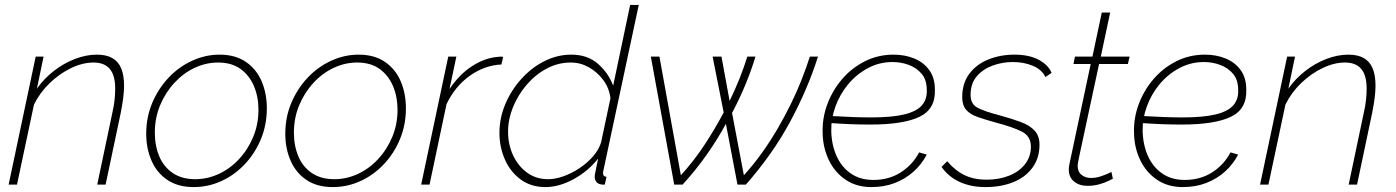

<svg xmlns="http://www.w3.org/2000/svg" viewBox="-20 -750 5670 780"><path d="M125 -520H157L130 -390Q159 -431 199 -462Q239 -493 284.5 -510.5Q330 -528 374 -528Q412 -528 436.5 -514Q461 -500 472.5 -472Q484 -444 484 -402Q484 -379 480.5 -352Q477 -325 471 -294L409 0H375L436 -290Q443 -320 445.5 -344.5Q448 -369 448 -390Q448 -444 426 -470Q404 -496 360 -496Q316 -496 269 -473.5Q222 -451 182 -412.5Q142 -374 118 -325L49 0H15Z M767 10Q703 10 660 -19Q617 -48 595.5 -97.5Q574 -147 574 -206Q574 -274 598.5 -332Q623 -390 665 -434.5Q707 -479 761 -503.5Q815 -528 872 -528Q936 -528 979 -498.5Q1022 -469 1043 -419.5Q1064 -370 1064 -310Q1064 -243 1040 -185Q1016 -127 974.5 -83Q933 -39 879.5 -14.5Q826 10 767 10ZM773 -22Q822 -22 868 -43Q914 -64 950.5 -103Q987 -142 1008.5 -193.5Q1030 -245 1030 -304Q1030 -357 1011.5 -400.5Q993 -444 957 -470Q921 -496 866 -496Q817 -496 771 -474.5Q725 -453 688.5 -413.5Q652 -374 630.5 -322.5Q609 -271 609 -211Q609 -158 627 -115Q645 -72 682 -47Q719 -22 773 -22Z M1332 10Q1268 10 1225 -19Q1182 -48 1160.5 -97.5Q1139 -147 1139 -206Q1139 -274 1163.5 -332Q1188 -390 1230 -434.5Q1272 -479 1326 -503.5Q1380 -528 1437 -528Q1501 -528 1544 -498.5Q1587 -469 1608 -419.5Q1629 -370 1629 -310Q1629 -243 1605 -185Q1581 -127 1539.5 -83Q1498 -39 1444.5 -14.5Q1391 10 1332 10ZM1338 -22Q1387 -22 1433 -43Q1479 -64 1515.5 -103Q1552 -142 1573.5 -193.5Q1595 -245 1595 -304Q1595 -357 1576.5 -400.5Q1558 -444 1522 -470Q1486 -496 1431 -496Q1382 -496 1336 -474.5Q1290 -453 1253.5 -413.5Q1217 -374 1195.5 -322.5Q1174 -271 1174 -211Q1174 -158 1192 -115Q1210 -72 1247 -47Q1284 -22 1338 -22Z M1801 -520H1834L1806 -388Q1846 -448 1898 -481.5Q1950 -515 2003 -519Q2009 -520 2014.5 -520Q2020 -520 2024 -519L2017 -488Q1949 -485 1889 -442.5Q1829 -400 1794 -327L1725 0H1691Z M2196 10Q2137 10 2095 -21Q2053 -52 2031 -102.5Q2009 -153 2009 -210Q2009 -271 2033 -327.5Q2057 -384 2098 -429.5Q2139 -475 2191.5 -501.5Q2244 -528 2301 -528Q2367 -528 2409.5 -490.5Q2452 -453 2471 -402L2540 -730H2575L2431 -56Q2430 -53 2430 -50.5Q2430 -48 2430 -46Q2430 -32 2444 -32L2437 0Q2432 0 2428 0Q2424 0 2421 -1Q2409 -3 2402.5 -11.5Q2396 -20 2396 -32Q2396 -35 2396.5 -40Q2397 -45 2400.5 -60Q2404 -75 2410 -106Q2369 -54 2310 -22Q2251 10 2196 10ZM2207 -22Q2235 -22 2268 -33.5Q2301 -45 2333 -66Q2365 -87 2389 -114.5Q2413 -142 2422 -172L2460 -351Q2455 -392 2431 -424.5Q2407 -457 2372.5 -476.5Q2338 -496 2299 -496Q2247 -496 2201 -471.5Q2155 -447 2119.5 -405.5Q2084 -364 2064 -314.5Q2044 -265 2044 -215Q2044 -163 2064.5 -119Q2085 -75 2121.5 -48.5Q2158 -22 2207 -22Z M2624 -520H2659L2746 -38Q2799 -96 2842 -161.5Q2885 -227 2920 -293L2875 -520H2911L2944 -340Q2967 -387 2985 -432.5Q3003 -478 3016 -520H3049Q3032 -463 3008 -405.5Q2984 -348 2954 -291L3002 -38Q3042 -82 3076.5 -130.5Q3111 -179 3140 -229Q3169 -279 3193.5 -329Q3218 -379 3237 -427.5Q3256 -476 3270 -520H3303Q3262 -390 3191 -257.5Q3120 -125 3010 0H2976L2929 -247Q2895 -184 2851 -121.5Q2807 -59 2753 0H2719Z M3520 10Q3459 10 3415 -20Q3371 -50 3347 -100Q3323 -150 3322 -210Q3320 -270 3341 -326.5Q3362 -383 3401 -428.5Q3440 -474 3493.5 -501Q3547 -528 3610 -528Q3656 -528 3694 -512.5Q3732 -497 3755 -465.5Q3778 -434 3778 -386Q3781 -307 3715.5 -275.5Q3650 -244 3516 -244Q3478 -244 3436 -245.5Q3394 -247 3342 -251L3350 -279Q3404 -276 3443.5 -274.5Q3483 -273 3519 -273Q3605 -273 3655 -285.5Q3705 -298 3726 -323Q3747 -348 3745 -385Q3745 -426 3724 -450.5Q3703 -475 3671.5 -486.5Q3640 -498 3606 -498Q3552 -498 3505.5 -473Q3459 -448 3425.5 -407.5Q3392 -367 3374 -317.5Q3356 -268 3357 -219Q3358 -163 3378 -117.5Q3398 -72 3436 -45.5Q3474 -19 3528 -19Q3591 -19 3639 -49.5Q3687 -80 3714 -131L3745 -122Q3724 -82 3691 -52.5Q3658 -23 3615 -6.5Q3572 10 3520 10Z M3983 10Q3925 10 3879.5 -10.5Q3834 -31 3805 -72L3828 -95Q3860 -57 3898.5 -38.5Q3937 -20 3987 -20Q4039 -20 4080 -36.5Q4121 -53 4144.5 -83.5Q4168 -114 4168 -154Q4168 -197 4131 -215.5Q4094 -234 4026 -252Q3982 -264 3951 -275Q3920 -286 3904.5 -304.5Q3889 -323 3889 -355Q3889 -412 3918 -450.5Q3947 -489 3995.5 -508.5Q4044 -528 4101 -528Q4161 -528 4200 -507Q4239 -486 4252 -454L4227 -437Q4213 -467 4176.5 -482.5Q4140 -498 4094 -498Q4053 -498 4013.5 -484Q3974 -470 3948.5 -440.5Q3923 -411 3923 -364Q3923 -327 3952 -312Q3981 -297 4039 -282Q4090 -268 4126.5 -254.5Q4163 -241 4183 -219.5Q4203 -198 4203 -162Q4203 -108 4174.5 -69Q4146 -30 4096.5 -10Q4047 10 3983 10Z M4322 -61Q4322 -66 4322.5 -71Q4323 -76 4324 -81L4411 -490H4341L4347 -520H4418L4456 -699H4490L4452 -520H4569L4562 -490H4445L4367 -127Q4362 -104 4360 -93Q4358 -82 4358 -76Q4358 -52 4374 -39.5Q4390 -27 4411 -27Q4432 -27 4450 -33Q4468 -39 4480.5 -44.5Q4493 -50 4495 -52L4501 -24Q4499 -23 4484 -15.5Q4469 -8 4446.5 -1.5Q4424 5 4398 5Q4365 5 4343.5 -12.5Q4322 -30 4322 -61Z M4785 10Q4724 10 4680 -20Q4636 -50 4612 -100Q4588 -150 4587 -210Q4585 -270 4606 -326.5Q4627 -383 4666 -428.5Q4705 -474 4758.5 -501Q4812 -528 4875 -528Q4921 -528 4959 -512.5Q4997 -497 5020 -465.5Q5043 -434 5043 -386Q5046 -307 4980.5 -275.5Q4915 -244 4781 -244Q4743 -244 4701 -245.5Q4659 -247 4607 -251L4615 -279Q4669 -276 4708.5 -274.5Q4748 -273 4784 -273Q4870 -273 4920 -285.5Q4970 -298 4991 -323Q5012 -348 5010 -385Q5010 -426 4989 -450.5Q4968 -475 4936.5 -486.5Q4905 -498 4871 -498Q4817 -498 4770.5 -473Q4724 -448 4690.5 -407.5Q4657 -367 4639 -317.5Q4621 -268 4622 -219Q4623 -163 4643 -117.5Q4663 -72 4701 -45.5Q4739 -19 4793 -19Q4856 -19 4904 -49.5Q4952 -80 4979 -131L5010 -122Q4989 -82 4956 -52.5Q4923 -23 4880 -6.5Q4837 10 4785 10Z M5209 -520H5241L5214 -390Q5243 -431 5283 -462Q5323 -493 5368.5 -510.5Q5414 -528 5458 -528Q5496 -528 5520.5 -514Q5545 -500 5556.5 -472Q5568 -444 5568 -402Q5568 -379 5564.5 -352Q5561 -325 5555 -294L5493 0H5459L5520 -290Q5527 -320 5529.5 -344.5Q5532 -369 5532 -390Q5532 -444 5510 -470Q5488 -496 5444 -496Q5400 -496 5353 -473.5Q5306 -451 5266 -412.5Q5226 -374 5202 -325L5133 0H5099Z"/></svg>

Font: Raleway Thin ExtraLight
Style: Italic
Weight: 250
Italic angle: -12°
Version: Version 4.026